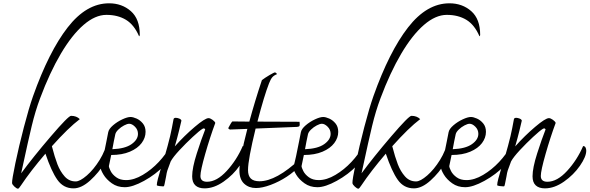

<svg xmlns="http://www.w3.org/2000/svg" viewBox="-20 -1128 3568 1162"><path d="M826 -917Q826 -912 822 -908Q792 -978 742.5 -1008Q693 -1038 624 -1038Q556 -1038 485.5 -977Q415 -916 348 -802.5Q281 -689 223 -534Q194 -457 172 -365.5Q150 -274 117 -120L108 -79Q180 -177 287 -302Q394 -427 410 -427Q443 -427 463 -407Q394 -355 294 -243Q311 -177 327.5 -134Q344 -91 371 -60.5Q398 -30 438 -30Q464 -30 505.5 -66Q547 -102 583 -160Q619 -218 631 -281Q640 -281 646 -269.5Q652 -258 652 -239Q652 -206 615 -144.5Q578 -83 525.5 -35.5Q473 12 425 12Q364 12 327.5 -39.5Q291 -91 255 -198Q165 -93 107 -6Q94 14 89 14Q81 14 67.5 1.5Q54 -11 53 -20Q52 -40 73 -140.5Q94 -241 124.5 -358Q155 -475 180 -546Q276 -816 389.5 -962Q503 -1108 640 -1108Q718 -1108 772 -1060.5Q826 -1013 826 -917Z M1025 -219Q1025 -179 973.5 -125.5Q922 -72 852 -33.5Q782 5 735 5Q690 5 657 -18.5Q624 -42 606.5 -71Q589 -100 589 -114Q605 -171 624 -272L635 -328Q639 -348 664 -369.5Q689 -391 720 -405.5Q751 -420 770 -420Q785 -420 806.5 -410.5Q828 -401 844.5 -381Q861 -361 861 -330Q861 -294 837 -262Q813 -230 766 -210Q719 -190 653 -190L639 -123Q639 -114 649.5 -93Q660 -72 683.5 -55Q707 -38 743 -38Q791 -38 844 -69.5Q897 -101 941 -148Q985 -195 1007 -239Q1025 -236 1025 -219ZM678 -316Q668 -271 660 -225Q737 -228 776 -255.5Q815 -283 815 -318Q815 -343 797 -361Q779 -379 762 -379Q750 -379 731 -369Q712 -359 696.5 -344Q681 -329 678 -316Z M1468 -216Q1468 -180 1430 -125Q1392 -70 1333.5 -29Q1275 12 1218 12Q1182 12 1162.5 -6Q1143 -24 1143 -61Q1143 -112 1171 -199.5Q1199 -287 1222 -345Q1218 -351 1214 -351Q1210 -351 1205 -348Q1187 -337 1146 -299Q1105 -261 1066 -219Q1027 -177 1013 -151Q997 -108 993 -96.5Q989 -85 985 -59L976 -14Q975 -11 974 -6.5Q973 -2 971.5 -1Q970 0 967 0Q958 0 943.5 -2Q929 -4 929 -8Q929 -20 936 -47Q943 -74 950 -96Q957 -118 961 -130L970 -158Q999 -258 1009.5 -303.5Q1020 -349 1030 -405Q1031 -415 1044 -415Q1053 -415 1064.5 -410.5Q1076 -406 1078 -398Q1074 -380 1063.5 -337Q1053 -294 1038 -242Q1096 -307 1158.5 -360Q1221 -413 1242 -413Q1252 -413 1266 -403Q1280 -393 1283 -384Q1251 -298 1222 -196.5Q1193 -95 1193 -63Q1193 -28 1233 -28Q1292 -28 1352.5 -94Q1413 -160 1449 -244Q1459 -244 1463.5 -235.5Q1468 -227 1468 -216Z M1801 -149Q1801 -141 1798 -135Q1795 -129 1788 -120Q1762 -89 1715.5 -58.5Q1669 -28 1618 -9Q1567 10 1529 10Q1486 10 1457.5 -16.5Q1429 -43 1429 -96Q1429 -163 1477 -348L1371 -344Q1369 -345 1365.5 -347.5Q1362 -350 1361 -352Q1364 -357 1372 -372Q1380 -387 1386 -393L1489 -392Q1522 -514 1565 -643Q1583 -657 1611 -673.5Q1639 -690 1645 -690Q1654 -686 1656 -679Q1638 -672 1628 -660.5Q1618 -649 1608 -623Q1579 -549 1538 -392L1793 -391L1794 -375Q1794 -367 1791 -364Q1788 -361 1777 -360Q1763 -359 1527 -350Q1481 -162 1481 -99Q1481 -64 1498 -47.5Q1515 -31 1550 -31Q1652 -31 1796 -166Q1801 -159 1801 -149Z M2191 -219Q2191 -179 2139.5 -125.5Q2088 -72 2018 -33.5Q1948 5 1901 5Q1856 5 1823 -18.5Q1790 -42 1772.5 -71Q1755 -100 1755 -114Q1771 -171 1790 -272L1801 -328Q1805 -348 1830 -369.5Q1855 -391 1886 -405.5Q1917 -420 1936 -420Q1951 -420 1972.5 -410.5Q1994 -401 2010.5 -381Q2027 -361 2027 -330Q2027 -294 2003 -262Q1979 -230 1932 -210Q1885 -190 1819 -190L1805 -123Q1805 -114 1815.5 -93Q1826 -72 1849.5 -55Q1873 -38 1909 -38Q1957 -38 2010 -69.5Q2063 -101 2107 -148Q2151 -195 2173 -239Q2191 -236 2191 -219ZM1844 -316Q1834 -271 1826 -225Q1903 -228 1942 -255.5Q1981 -283 1981 -318Q1981 -343 1963 -361Q1945 -379 1928 -379Q1916 -379 1897 -369Q1878 -359 1862.5 -344Q1847 -329 1844 -316Z M2886 -917Q2886 -912 2882 -908Q2852 -978 2802.5 -1008Q2753 -1038 2684 -1038Q2616 -1038 2545.5 -977Q2475 -916 2408 -802.5Q2341 -689 2283 -534Q2254 -457 2232 -365.5Q2210 -274 2177 -120L2168 -79Q2240 -177 2347 -302Q2454 -427 2470 -427Q2503 -427 2523 -407Q2454 -355 2354 -243Q2371 -177 2387.5 -134Q2404 -91 2431 -60.5Q2458 -30 2498 -30Q2524 -30 2565.5 -66Q2607 -102 2643 -160Q2679 -218 2691 -281Q2700 -281 2706 -269.5Q2712 -258 2712 -239Q2712 -206 2675 -144.5Q2638 -83 2585.5 -35.5Q2533 12 2485 12Q2424 12 2387.5 -39.5Q2351 -91 2315 -198Q2225 -93 2167 -6Q2154 14 2149 14Q2141 14 2127.5 1.5Q2114 -11 2113 -20Q2112 -40 2133 -140.5Q2154 -241 2184.5 -358Q2215 -475 2240 -546Q2336 -816 2449.5 -962Q2563 -1108 2700 -1108Q2778 -1108 2832 -1060.5Q2886 -1013 2886 -917Z M3085 -219Q3085 -179 3033.5 -125.5Q2982 -72 2912 -33.5Q2842 5 2795 5Q2750 5 2717 -18.5Q2684 -42 2666.5 -71Q2649 -100 2649 -114Q2665 -171 2684 -272L2695 -328Q2699 -348 2724 -369.5Q2749 -391 2780 -405.5Q2811 -420 2830 -420Q2845 -420 2866.5 -410.5Q2888 -401 2904.5 -381Q2921 -361 2921 -330Q2921 -294 2897 -262Q2873 -230 2826 -210Q2779 -190 2713 -190L2699 -123Q2699 -114 2709.5 -93Q2720 -72 2743.5 -55Q2767 -38 2803 -38Q2851 -38 2904 -69.5Q2957 -101 3001 -148Q3045 -195 3067 -239Q3085 -236 3085 -219ZM2738 -316Q2728 -271 2720 -225Q2797 -228 2836 -255.5Q2875 -283 2875 -318Q2875 -343 2857 -361Q2839 -379 2822 -379Q2810 -379 2791 -369Q2772 -359 2756.5 -344Q2741 -329 2738 -316Z M3528 -216Q3528 -180 3490 -125Q3452 -70 3393.5 -29Q3335 12 3278 12Q3242 12 3222.5 -6Q3203 -24 3203 -61Q3203 -112 3231 -199.5Q3259 -287 3282 -345Q3278 -351 3274 -351Q3270 -351 3265 -348Q3247 -337 3206 -299Q3165 -261 3126 -219Q3087 -177 3073 -151Q3057 -108 3053 -96.5Q3049 -85 3045 -59L3036 -14Q3035 -11 3034 -6.5Q3033 -2 3031.5 -1Q3030 0 3027 0Q3018 0 3003.5 -2Q2989 -4 2989 -8Q2989 -20 2996 -47Q3003 -74 3010 -96Q3017 -118 3021 -130L3030 -158Q3059 -258 3069.5 -303.5Q3080 -349 3090 -405Q3091 -415 3104 -415Q3113 -415 3124.5 -410.5Q3136 -406 3138 -398Q3134 -380 3123.5 -337Q3113 -294 3098 -242Q3156 -307 3218.5 -360Q3281 -413 3302 -413Q3312 -413 3326 -403Q3340 -393 3343 -384Q3311 -298 3282 -196.5Q3253 -95 3253 -63Q3253 -28 3293 -28Q3352 -28 3412.5 -94Q3473 -160 3509 -244Q3519 -244 3523.5 -235.5Q3528 -227 3528 -216Z"/></svg>

Font: Charmonman
Style: Regular
Weight: 400
Designer: Ekaluck Peanpanawate
Foundry: Cadson Demak Co.,Ltd.
Version: Version 1.000; ttfautohint (v1.6)